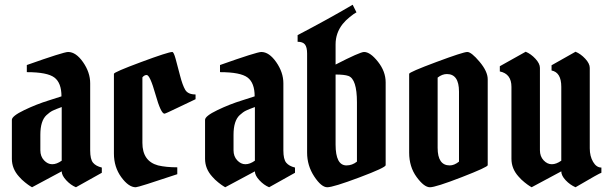

<svg xmlns="http://www.w3.org/2000/svg" viewBox="-20 -789 2555 809"><path d="M360 -438V-155Q360 -118 372 -103.5Q384 -89 409 -83V-61L300 0Q278 -9 259 -29.5Q240 -50 240 -67L115 0Q112 -2 106 -5.5Q100 -9 85.5 -20.5Q71 -32 60 -45Q30 -78 30 -120V-284Q30 -300 82 -325Q134 -350 186 -366L239 -383Q239 -440 209 -462.5Q179 -485 93 -485V-515Q248 -570 267 -570Q300 -570 330 -527Q360 -484 360 -438ZM240 -112V-338Q215 -329 202.5 -323Q190 -317 176 -304Q150 -280 150 -221V-156Q150 -130 165.5 -113.5Q181 -97 200 -97Q219 -97 240 -112Z M598 -473Q588 -473 580 -463V-187Q580 -110 646 -92Q680 -84 727 -84V-55Q563 0 552 0Q522 0 491 -42.5Q460 -85 460 -142V-478Q460 -485 574.5 -527.5Q689 -570 706 -570Q712 -570 720 -541Q728 -512 738.5 -471Q749 -430 760.5 -410.5Q772 -391 804 -391V-371Q782 -361 729.5 -335.5Q677 -310 673 -310Q658 -310 635 -391.5Q612 -473 598 -473Z M1174 -438V-155Q1174 -118 1186 -103.5Q1198 -89 1223 -83V-61L1114 0Q1092 -9 1073 -29.5Q1054 -50 1054 -67L929 0Q926 -2 920 -5.5Q914 -9 899.5 -20.5Q885 -32 874 -45Q844 -78 844 -120V-284Q844 -300 896 -325Q948 -350 1000 -366L1053 -383Q1053 -440 1023 -462.5Q993 -485 907 -485V-515Q1062 -570 1081 -570Q1114 -570 1144 -527Q1174 -484 1174 -438ZM1054 -112V-338Q1029 -329 1016.5 -323Q1004 -317 990 -304Q964 -280 964 -221V-156Q964 -130 979.5 -113.5Q995 -97 1014 -97Q1033 -97 1054 -112Z M1394 -180Q1394 -92 1440 -92Q1464 -92 1484 -108V-358Q1484 -456 1448 -469Q1431 -475 1394 -475ZM1274 -146V-563Q1274 -590 1265 -601.5Q1256 -613 1234 -613V-641Q1364 -709 1466 -769L1482 -737Q1472 -732 1454 -717.5Q1436 -703 1424 -688Q1394 -650 1394 -602V-517Q1497 -570 1514 -570Q1540 -570 1572.5 -529Q1605 -488 1605 -442V-93Q1605 -83 1494.5 -41.5Q1384 0 1359 0Q1334 0 1304 -45.5Q1274 -91 1274 -146Z M1704 -146V-478Q1704 -485 1818 -527.5Q1932 -570 1949 -570Q1966 -570 2000.5 -529Q2035 -488 2035 -455V-93Q2035 -85 1925.5 -42.5Q1816 0 1791.5 0Q1767 0 1735.5 -43Q1704 -86 1704 -146ZM1875 -92Q1894 -92 1914 -108V-403Q1914 -477 1863 -477Q1843 -477 1824 -462V-166Q1824 -92 1875 -92Z M2345 -112V-423Q2345 -484 2304 -492V-514L2405 -571Q2427 -562 2446 -541.5Q2465 -521 2465 -503V-164Q2465 -131 2479 -107Q2493 -83 2514 -83V-61Q2507 -60 2405 0Q2382 -10 2363.5 -29.5Q2345 -49 2345 -67L2220 0Q2217 -2 2211 -5.5Q2205 -9 2190.5 -20.5Q2176 -32 2165 -45Q2135 -78 2135 -120V-423Q2135 -478 2086 -488V-510L2195 -571Q2217 -562 2236 -541.5Q2255 -521 2255 -503V-156Q2255 -130 2270.5 -113.5Q2286 -97 2305 -97Q2324 -97 2345 -112Z"/></svg>

Font: Pirata One
Style: Regular
Weight: 400
Designer: Rodrigo Fuenzalida, Nicolas Massi
Foundry: Rodrigo Fuenzalida, Nicolas Massi
Version: Version 1.001